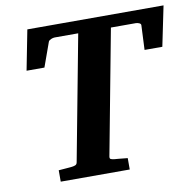

<svg xmlns="http://www.w3.org/2000/svg" viewBox="-76 -749 844 827"><g transform="rotate(-10 346.0 -335.5)"><path d="M655.8 -496.1H578.1L583 -603Q583.5 -609.4 575.9 -612.8Q568.4 -616.2 561 -616.2H452.1L349.1 -69.8Q347.7 -61 353.3 -58.6Q358.9 -56.2 368.2 -55.2Q377 -54.7 386.7 -53.7Q395 -52.7 405.3 -51.8L425.8 -49.8V0H124V-49.8Q133.8 -50.8 143.3 -51.3Q152.8 -51.8 161.1 -52.7Q170.4 -53.7 179.2 -54.2Q189.5 -55.2 197 -58.1Q204.6 -61 206.1 -70.8L309.1 -616.2H206.1Q202.6 -616.2 198.2 -615.2Q193.8 -614.3 189.7 -612.3Q185.5 -610.4 182.4 -607.9Q179.2 -605.5 178.2 -602.1L140.1 -496.1H62L96.2 -670.9H691.9Z"/></g></svg>

Font: Charis SIL Phon
Style: Bold Italic
Weight: 700
Italic angle: -11°
Foundry: SIL International
Version: Version 5.000